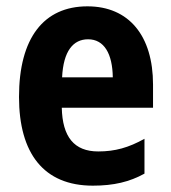

<svg xmlns="http://www.w3.org/2000/svg" viewBox="-20 -576 539 606"><path d="M256 -556C118 -556 40 -456 40 -270C40 -92 118 10 273 10C339 10 389 -2 436 -28V-138C386 -110 343 -98 290 -98C214 -98 177 -144 175 -236H463V-309C463 -463 387 -556 256 -556ZM258 -452C309 -452 335 -406 336 -332H176C180 -415 211 -452 258 -452Z"/></svg>

Font: Noto Sans Thai Looped Condensed
Style: Bold
Weight: 700
Width: 3
Designer: Sasikarn Vongin, Ben Mitchell
Foundry: The Fontpad Ltd
Version: Version 1.001